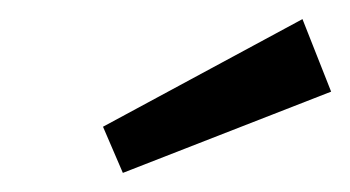

<svg xmlns="http://www.w3.org/2000/svg" viewBox="-20 -821 370 203"><path d="M330.1 -724.1 109.9 -638.2 88.9 -687 299.8 -800.8Z"/></svg>

Font: FiraSans-Italic
Style: Italic
Weight: 400
Italic angle: -8°
Designer: Carrois Corporate & Edenspiekermann AG
Foundry: Carrois Corporate GbR & Edenspiekermann AG
Version: Version 3.106;PS 003.106;hotconv 1.0.70;makeotf.lib2.5.58329